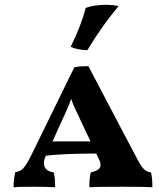

<svg xmlns="http://www.w3.org/2000/svg" viewBox="-20 -782 695 804"><path d="M618 2Q588 0 492 0Q383 0 354 2Q354 -36 360 -60Q381 -65 391 -72Q401 -79 401 -91Q401 -102 394 -116L383 -139Q250 -139 172 -130L171 -127Q164 -113 164 -99Q164 -66 205 -60Q211 -36 211 2Q173 0 115 0Q54 0 37 2Q37 -32 44 -61Q65 -64 78 -78Q91 -92 112 -134L291 -500Q305 -503 319 -504Q333 -505 350 -505L550 -125Q570 -86 582.5 -74Q595 -62 612 -60Q618 -42 618 2ZM359 -190 316 -281 307 -301Q288 -338 278 -368Q271 -346 252 -304L242 -283L200 -190ZM276 -586Q320 -675 339 -749Q374 -762 428 -762Q464 -760 477 -757Q405 -671 346 -572Q327 -572 307.5 -576Q288 -580 276 -586Z"/></svg>

Font: Vollkorn SC
Style: Bold
Weight: 700
Designer: Friedrich Althausen
Foundry: Friedrich Althausen
Version: Version 4.015